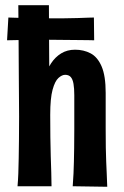

<svg xmlns="http://www.w3.org/2000/svg" viewBox="-20 -713 474 734"><path d="M47 -1Q49 -23 50 -49.5Q51 -76 51.5 -107.5Q52 -139 52.5 -178.5Q53 -218 53 -267Q53 -307 52.5 -341.5Q52 -376 52 -410.5Q52 -445 51.5 -485.5Q51 -526 51 -576.5Q51 -627 50 -693H167Q167 -633 167.5 -585.5Q168 -538 168 -498Q168 -458 168.5 -421.5Q169 -385 170 -349.5Q171 -314 172 -274Q172 -229 172.5 -189.5Q173 -150 174 -116.5Q175 -83 176 -54Q177 -25 177 -1ZM390 1 258 -1Q260 -28 261 -49.5Q262 -71 262.5 -93.5Q263 -116 263.5 -145.5Q264 -175 264 -218Q264 -236 264 -255Q264 -274 264 -297Q264 -320 264 -349Q264 -375 261 -392.5Q258 -410 250.5 -418.5Q243 -427 229 -427Q217 -427 203.5 -415Q190 -403 181 -370Q172 -337 172 -274L130 -256Q130 -300 134.5 -339.5Q139 -379 149 -412.5Q159 -446 175 -470.5Q191 -495 214 -509Q237 -523 267 -523Q300 -523 326.5 -509Q353 -495 368.5 -459Q384 -423 384 -358Q384 -325 384 -302Q384 -279 384 -260.5Q384 -242 384 -222Q384 -179 384.5 -148.5Q385 -118 386 -95Q387 -72 388 -49.5Q389 -27 390 1ZM7 -559 12 -646Q14 -646 27.5 -645.5Q41 -645 64 -644.5Q87 -644 115.5 -643.5Q144 -643 175 -643Q197 -643 224 -643Q251 -643 276 -644Q301 -645 318.5 -645.5Q336 -646 339 -646L340 -559Q337 -559 318 -559.5Q299 -560 271.5 -560Q244 -560 216.5 -560.5Q189 -561 169 -561Q98 -561 54.5 -560Q11 -559 7 -559Z"/></svg>

Font: Truculenta ExtraBold
Style: Regular
Weight: 800
Version: Version 1.002